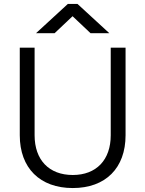

<svg xmlns="http://www.w3.org/2000/svg" viewBox="-20 -941 735 971"><path d="M348 10C514 10 615 -91 615 -257V-700H540V-257C540 -132 467 -56 348 -56C228 -56 155 -132 155 -257V-700H80V-257C80 -91 182 10 348 10ZM438 -773H533L372 -921H323L162 -773H256L347 -859Z"/></svg>

Font: Absans
Style: Regular
Weight: 400
Designer: Valerio Monopoli
Version: Version 1.200;Glyphs 3.2 (3217)